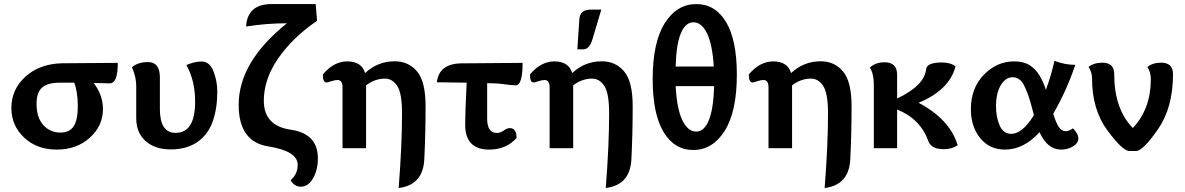

<svg xmlns="http://www.w3.org/2000/svg" viewBox="-20 -731 5845 947"><path d="M259.8 6.8Q161.6 6.8 98.9 -52.5Q36.1 -111.8 36.1 -198.2Q36.1 -290 105.5 -353Q174.8 -416 285.2 -418.9L561 -420.9Q561 -319.8 521.5 -319.8Q496.6 -319.8 482.9 -320.8Q469.2 -321.8 441.9 -321.8Q487.8 -262.2 487.8 -192.9Q487.8 -110.4 423.1 -51.8Q358.4 6.8 259.8 6.8ZM277.8 -77.1Q323.7 -77.1 343.8 -108.9Q363.8 -140.6 363.8 -205.1Q363.8 -276.9 346.2 -323.2H275.9Q213.9 -323.2 187 -298.6Q160.2 -273.9 160.2 -219.2Q160.2 -150.9 193.8 -114Q227.5 -77.1 277.8 -77.1Z M821.8 5.9Q744.6 5.9 698.2 -35.2Q651.9 -76.2 651.9 -147.9V-307.1Q651.9 -351.1 630.9 -399.4Q660.2 -424.8 709.5 -424.8Q768.6 -424.8 768.6 -349.1V-192.9Q768.6 -75.7 846.2 -75.7Q942.4 -75.7 942.4 -230Q942.4 -333 899.4 -410.2Q939.9 -427.7 974.1 -427.7Q1014.2 -427.7 1033 -379.2Q1051.8 -330.6 1051.8 -279.8Q1051.8 -196.3 1029.1 -131.8Q1006.3 -67.4 953.9 -30.8Q901.4 5.9 821.8 5.9Z M1462.9 189.9Q1433.1 189.9 1413.1 158.2Q1448.2 128.4 1448.2 81.5Q1448.2 14.2 1302.7 -9Q1157.2 -32.2 1157.2 -213.9Q1157.2 -425.3 1395 -616.2Q1294.4 -616.2 1193.8 -600.1Q1200.2 -710.9 1319.8 -710.9H1537.1L1543.9 -627.9H1543Q1422.4 -544.9 1351.8 -442.6Q1281.2 -340.3 1281.2 -233.9Q1281.2 -110.4 1414.6 -91.1Q1547.9 -71.8 1547.9 49.8Q1547.9 106.9 1524.2 148.4Q1500.5 189.9 1462.9 189.9Z M1946.3 196.3Q1962.9 -15.1 1962.9 -171.9Q1962.9 -271 1939.2 -307.1Q1915.5 -343.3 1878.9 -343.3Q1829.1 -343.3 1785.6 -310.1V0H1669.4V-300.3Q1669.4 -336.4 1644.5 -336.4Q1631.8 -336.4 1613.5 -330.3Q1595.2 -324.2 1590.3 -324.2Q1572.3 -324.2 1572.3 -363.8Q1626.5 -428.2 1692.4 -428.2Q1763.7 -428.2 1780.8 -370.6Q1842.8 -428.7 1927.2 -428.7Q1994.6 -428.7 2036.9 -378.9Q2079.1 -329.1 2079.1 -207Q2079.1 -72.3 2072.8 54.7Q2066.4 181.6 1946.3 196.3Z M2392.6 6.8Q2274.4 6.8 2274.4 -116.7Q2274.4 -175.8 2281.7 -323.2L2134.8 -325.2Q2145 -416 2253.4 -418.5L2557.6 -420.9Q2557.6 -310.1 2523.4 -310.1Q2503.9 -310.1 2467.5 -315.4Q2431.2 -320.8 2382.8 -320.8V-146Q2382.8 -75.2 2430.7 -75.2Q2448.2 -75.2 2464.6 -87.2Q2481 -99.1 2494.6 -99.1Q2527.8 -99.1 2527.8 -50.8Q2478 6.8 2392.6 6.8Z M2967.8 196.3Q2984.4 -15.1 2984.4 -171.9Q2984.4 -271 2960.7 -307.1Q2937 -343.3 2900.4 -343.3Q2850.6 -343.3 2807.1 -310.1V0H2690.9V-300.3Q2690.9 -336.4 2666 -336.4Q2653.3 -336.4 2635 -330.3Q2616.7 -324.2 2611.8 -324.2Q2593.8 -324.2 2593.8 -363.8Q2647.9 -428.2 2713.9 -428.2Q2785.2 -428.2 2802.2 -370.6Q2864.3 -428.7 2948.7 -428.7Q3016.1 -428.7 3058.3 -378.9Q3100.6 -329.1 3100.6 -207Q3100.6 -72.3 3094.2 54.7Q3087.9 181.6 2967.8 196.3ZM2857.4 -487.8H2827.6L2837.4 -634.8Q2840.3 -683.6 2893.1 -683.6H2945.8L2901.9 -536.6Q2887.2 -487.8 2857.4 -487.8Z M3399.4 8.8Q3306.2 8.8 3252.7 -80.3Q3199.2 -169.4 3199.2 -340.8Q3199.2 -522.5 3258.8 -616.7Q3318.4 -710.9 3414.6 -710.9Q3507.3 -710.9 3560.8 -622.8Q3614.3 -534.7 3614.3 -362.8Q3614.3 -180.2 3554.4 -85.7Q3494.6 8.8 3399.4 8.8ZM3500.5 -402.8Q3493.7 -513.7 3466.8 -567.4Q3439.9 -621.1 3400.4 -621.1Q3361.3 -621.1 3338.4 -567.4Q3315.4 -513.7 3312.5 -402.8ZM3413.6 -82Q3453.1 -82 3476.1 -137.7Q3499 -193.4 3502.4 -306.2H3312.5Q3318.8 -191.4 3346.2 -136.7Q3373.5 -82 3413.6 -82Z M4047.4 196.3Q4064 -15.1 4064 -171.9Q4064 -271 4040.3 -307.1Q4016.6 -343.3 3980 -343.3Q3930.2 -343.3 3886.7 -310.1V0H3770.5V-300.3Q3770.5 -336.4 3745.6 -336.4Q3732.9 -336.4 3714.6 -330.3Q3696.3 -324.2 3691.4 -324.2Q3673.3 -324.2 3673.3 -363.8Q3727.5 -428.2 3793.5 -428.2Q3864.7 -428.2 3881.8 -370.6Q3943.8 -428.7 4028.3 -428.7Q4095.7 -428.7 4137.9 -378.9Q4180.2 -329.1 4180.2 -207Q4180.2 -72.3 4173.8 54.7Q4167.5 181.6 4047.4 196.3Z M4404.8 -245.1Q4539.1 -308.6 4547.9 -389.6Q4551.3 -422.9 4626 -422.9Q4668.9 -422.9 4692.9 -403.3Q4662.6 -286.6 4510.7 -224.1Q4665 -142.6 4703.6 -14.6Q4674.3 4.9 4636.2 4.9Q4572.8 4.9 4559.1 -34.7Q4519.5 -145 4404.8 -190.9V0H4290V-313Q4290 -337.9 4285.4 -359.9Q4280.8 -381.8 4270.5 -397.9Q4298.8 -423.8 4342.8 -423.8Q4404.8 -423.8 4404.8 -362.3Z M5213.9 6.8Q5145.5 6.8 5107.4 -79.1Q5029.3 6.8 4937.5 6.8Q4859.9 6.8 4814.2 -50.3Q4768.6 -107.4 4768.6 -191.9Q4768.6 -296.9 4832.8 -362.5Q4897 -428.2 4982.4 -428.2Q5029.3 -428.2 5058.8 -409.2Q5088.4 -390.1 5107.2 -358.6Q5126 -327.1 5138.7 -288.1Q5166.5 -363.8 5180.7 -431.2Q5231.9 -411.1 5283.7 -411.1Q5240.2 -282.2 5174.8 -169.9Q5187 -129.9 5200.9 -106.9Q5214.8 -84 5236.8 -84Q5252.9 -84 5272.5 -98.1Q5298.8 -70.8 5298.8 -48.8Q5298.8 -24.9 5272.5 -9Q5246.1 6.8 5213.9 6.8ZM4967.8 -70.8Q5022.5 -70.8 5079.6 -163.1L5067.9 -207Q5051.8 -269 5031.2 -309.6Q5010.7 -350.1 4974.6 -350.1Q4939.9 -350.1 4916.3 -311Q4892.6 -272 4892.6 -206.1Q4892.6 -151.9 4910.9 -111.3Q4929.2 -70.8 4967.8 -70.8Z M5656.2 -340.3Q5656.2 -375 5639.2 -400.9Q5666 -421.9 5707 -421.9Q5765.6 -421.9 5765.6 -365.2Q5765.6 -200.2 5691.4 -93.3Q5617.2 13.7 5583.5 13.7H5550.3Q5517.1 13.7 5441.7 -88.4Q5366.2 -190.4 5366.2 -345.2Q5366.2 -375 5349.1 -400.9Q5376 -421.9 5417 -421.9Q5475.6 -421.9 5475.6 -365.2Q5475.6 -193.8 5567.4 -99.6Q5656.2 -193.8 5656.2 -340.3Z"/></svg>

Font: Bainsley
Style: Bold
Weight: 700
Designer: Paul James MIller
Foundry: High-Logic / Made with FontCreator
Version: Version 1.411;March 28, 2021;FontCreator 13.0.0.2683 64-bit